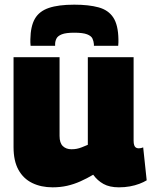

<svg xmlns="http://www.w3.org/2000/svg" viewBox="-20 -792 650 822"><path d="M205 10Q156 10 118 -8.5Q80 -27 59 -65Q38 -103 38 -162V-547H235V-210Q235 -180 249 -166.5Q263 -153 286 -153Q298 -153 308.5 -155Q319 -157 330.5 -161.5Q342 -166 356 -172V-547H552V-190Q552 -178 554.5 -170.5Q557 -163 562 -160Q567 -157 574 -157Q584 -157 593 -161L608 -20Q595 -12 576.5 -5Q558 2 536 6Q514 10 489 10Q449 10 423 -4.5Q397 -19 379 -44Q352 -28 324 -15.5Q296 -3 267 3.5Q238 10 205 10ZM298 -772Q360 -772 402 -760.5Q444 -749 465 -717Q486 -685 487 -624Q487 -617 487 -610Q487 -603 486 -596H382Q382 -597 382 -598.5Q382 -600 382 -603Q381 -615 376 -626.5Q371 -638 353 -645Q335 -652 298 -652Q262 -652 244.5 -645Q227 -638 221.5 -626.5Q216 -615 216 -603Q216 -600 216 -598.5Q216 -597 216 -596H111Q110 -603 110 -610Q110 -617 110 -624Q111 -680 129.5 -712Q148 -744 189 -758Q230 -772 298 -772Z"/></svg>

Font: Georama ExtraCondensed Thin ExtraBold
Style: Regular
Weight: 800
Version: Version 1.001